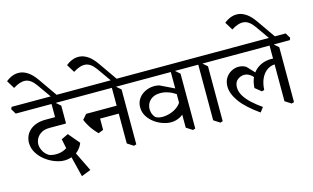

<svg xmlns="http://www.w3.org/2000/svg" viewBox="-148 -1246 2901 1777"><g transform="rotate(-15 1302.5 -357.5)"><path d="M326 -2Q282 -2 233.5 -20.5Q185 -39 143 -72Q101 -105 74.5 -149Q48 -193 48 -244Q48 -276 60 -306Q72 -336 97.5 -360Q123 -384 161.5 -398Q200 -412 253 -412H349L426 -329H268Q219 -329 188 -310Q157 -291 142.5 -263.5Q128 -236 128 -208Q128 -179 145 -145Q162 -111 200 -88Q236 -76 274.5 -78Q313 -80 345.5 -95Q378 -110 397 -135L435 -34Q410 -18 381.5 -10Q353 -2 326 -2ZM442 180 380 -70 412 -101 532 145ZM384 -30 350 -198 416 -230 506 -123Q502 -106 484.5 -81Q467 -56 443 -38ZM426 -330 343 -371V-562L368 -551L426 -500ZM0 -538 -30 -588 -21 -608H546L576 -558L567 -538Z M384 -565 262 -738Q216 -803 165 -808.5Q114 -814 47 -771L0 -848Q29 -872 63 -885Q97 -898 134.5 -894.5Q172 -891 210.5 -865Q249 -839 287 -785L423 -590Z M980 33 921 -5V-562L946 -551L1004 -500V26ZM694 -164Q675 -183 654.5 -208Q634 -233 617 -262Q600 -291 588 -320L629 -367H675L742 -322V-183ZM673 -291 642 -367H940L962 -291ZM546 -538 516 -588 525 -608H1094L1124 -558L1115 -538Z M959 -565 837 -738Q791 -803 740 -808.5Q689 -814 622 -771L575 -848Q604 -872 638 -885Q672 -898 709.5 -894.5Q747 -891 785.5 -865Q824 -839 862 -785L998 -590Z M1369 -88Q1331 -88 1288.5 -103Q1246 -118 1209.5 -145.5Q1173 -173 1150 -211Q1127 -249 1127 -295Q1127 -337 1146.5 -369.5Q1166 -402 1199 -422.5Q1232 -443 1271.5 -449.5Q1311 -456 1351 -446L1500 -374L1489 -325Q1449 -351 1412.5 -363Q1376 -375 1341 -375Q1291 -375 1259.5 -354Q1228 -333 1215.5 -301Q1203 -269 1209 -234.5Q1215 -200 1239 -174Q1262 -158 1300.5 -157Q1339 -156 1381.5 -169.5Q1424 -183 1458 -212Q1492 -241 1504 -285L1517 -165Q1492 -127 1452 -107.5Q1412 -88 1369 -88ZM1545 33 1486 -5V-562L1511 -551L1569 -500V26ZM1094 -538 1064 -588 1073 -608H1659L1689 -558L1680 -538Z M1808 33 1749 -5V-562L1774 -551L1832 -500V26ZM1659 -538 1629 -588 1638 -608H1922L1952 -558L1943 -538Z M2192 39Q2066 -50 2011.5 -127.5Q1957 -205 1957 -272Q1957 -320 1978.5 -353.5Q2000 -387 2033.5 -405Q2067 -423 2102 -423Q2122 -423 2140 -418Q2158 -413 2174 -403L2283 -287L2259 -247L2228 -283Q2203 -312 2180.5 -324.5Q2158 -337 2134 -337Q2100 -337 2070 -314Q2040 -291 2040 -241Q2040 -200 2064.5 -159.5Q2089 -119 2131 -80.5Q2173 -42 2226 -5ZM2254 -147 2195 -195Q2199 -262 2224 -307Q2249 -352 2287.5 -377.5Q2326 -403 2369.5 -410.5Q2413 -418 2455 -410V-357Q2405 -362 2366 -337.5Q2327 -313 2304 -266Q2281 -219 2278 -154ZM2491 33 2432 -5V-562L2457 -551L2515 -500V26ZM1922 -538 1892 -588 1901 -608H2605L2635 -558L2626 -538Z M2475 -565 2353 -738Q2307 -803 2256 -808.5Q2205 -814 2138 -771L2091 -848Q2120 -872 2154 -885Q2188 -898 2225.5 -894.5Q2263 -891 2301.5 -865Q2340 -839 2378 -785L2514 -590Z"/></g></svg>

Font: Eczar
Style: Regular
Weight: 400
Designer: Vaibhav Singh
Foundry: Rosetta Type Foundry
Version: Version 2.000